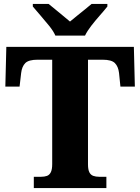

<svg xmlns="http://www.w3.org/2000/svg" viewBox="-20 -951 708 971"><path d="M151 0V-57H188Q205 -57 217.5 -61.5Q230 -66 237 -80Q244 -94 244 -121V-649H170Q125 -649 108 -632Q91 -615 87 -582L79 -513H7L12 -714H657L662 -513H589L582 -582Q578 -615 561 -632Q544 -649 499 -649H425V-120Q425 -93 432 -79.5Q439 -66 452 -61.5Q465 -57 481 -57H518V0ZM260 -771Q250 -794 228.5 -820.5Q207 -847 184.5 -873Q162 -899 146 -918V-931H226Q239 -921 258.5 -904.5Q278 -888 298.5 -871.5Q319 -855 334 -842Q349 -855 370 -871.5Q391 -888 411 -904.5Q431 -921 443 -931H523V-918Q508 -899 485 -873Q462 -847 441.5 -820.5Q421 -794 410 -771Z"/></svg>

Font: Noto Serif Tibetan ExtraBold
Style: Regular
Weight: 800
Version: Version 2.103